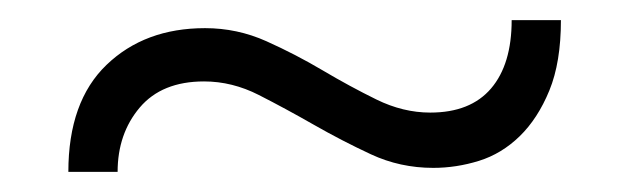

<svg xmlns="http://www.w3.org/2000/svg" viewBox="-20 -381 626 191"><path d="M48 -210Q48 -280 86 -316.5Q124 -353 184 -353Q216 -353 245 -340Q274 -327 301 -311Q328 -295 354.5 -282Q381 -269 408 -269Q448 -269 468.5 -293Q489 -317 489 -361H538Q538 -319 526.5 -291Q515 -263 497 -245.5Q479 -228 456.5 -221Q434 -214 411 -214Q378 -214 349 -227.5Q320 -241 292 -257Q264 -273 237.5 -286.5Q211 -300 183 -300Q141 -300 119 -274Q97 -248 97 -210Z"/></svg>

Font: Mukta Vaani Light
Style: Regular
Weight: 300
Designer: Noopur Datye, Girish Dalvi, Yashodeep Gholap, Pallavi Karambelkar
Foundry: Ek Type
Version: Version 2.538;PS 1.000;hotconv 16.6.51;makeotf.lib2.5.65220;